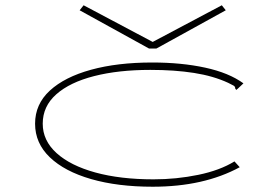

<svg xmlns="http://www.w3.org/2000/svg" viewBox="-20 -697 1040 728"><path d="M559 11Q426 11 325.5 -18Q225 -47 169 -100.5Q113 -154 113 -228Q113 -302 169 -353.5Q225 -405 325 -432.5Q425 -460 557 -460Q668 -460 758 -440.5Q848 -421 903 -381L884 -363L876 -356L872 -361Q872 -369 865.5 -372.5Q859 -376 845 -383Q789 -409 715.5 -420.5Q642 -432 550 -432Q429 -432 337 -408.5Q245 -385 193.5 -339.5Q142 -294 142 -228Q142 -164 194.5 -116.5Q247 -69 341.5 -43Q436 -17 562 -17Q649 -17 731.5 -34Q814 -51 869 -85L889 -63Q753 11 559 11ZM297 -677 559 -538 821 -677 836 -658 573 -513H545L282 -658Z"/></svg>

Font: Inconsolata UltraExpanded ExtraLight
Style: Regular
Weight: 200
Width: 9
Monospace: yes
Designer: Raph Levien, Cyreal, Brenton Simpson
Foundry: Raph Levien, Cyreal, Google
Version: Version 3.001; ttfautohint (v1.8.2.53-6de2)